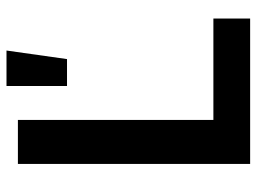

<svg xmlns="http://www.w3.org/2000/svg" viewBox="-122 -684 809 606"><g transform="rotate(-90 283.0 -381.5)"><path d="M207 -730V-113H527V3H68V-730ZM426 -766 399 -575H314V-766Z"/></g></svg>

Font: Sinter Bold
Style: Regular
Weight: 700
Foundry: Adobe & rsms
Version: Version 1.000